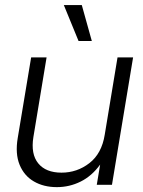

<svg xmlns="http://www.w3.org/2000/svg" viewBox="-20 -748 579 777"><path d="M210 9.3Q156.7 9.3 117.2 -13.7Q77.6 -36.6 59.3 -81.3Q41 -126 51.8 -189.9L106 -515.6H168.5L115.2 -193.8Q104 -124.5 134.8 -86.9Q165.5 -49.3 229 -49.3Q292 -49.3 341.8 -87.9Q391.6 -126.5 403.8 -202.6L455.6 -515.6H518.6L433.1 0H371.6L385.3 -82Q351.6 -35.6 306.4 -13.2Q261.2 9.3 210 9.3ZM297.9 -582 238.3 -727.5H311L351.6 -582Z"/></svg>

Font: Inter Display Light
Style: Italic
Weight: 300
Italic angle: -9.39999°
Designer: Rasmus Andersson
Foundry: rsms
Version: Version 4.000;git-a52131595